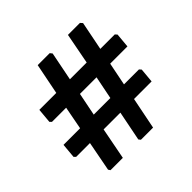

<svg xmlns="http://www.w3.org/2000/svg" viewBox="-139 -715 826 826"><g transform="rotate(-45 273.5 -302.5)"><path d="M485 -252 493 -243 487 -177H380L351 -32H277L270 -41L297 -177H195L167 -32H92L86 -41L112 -177H28L20 -185L26 -252H127L147 -357H61L53 -365L59 -432H162L190 -573H263L271 -563L245 -432H347L374 -573H447L456 -563L430 -432H518L526 -423L520 -357H415L394 -252ZM210 -252H311L332 -357H231Z"/></g></svg>

Font: Alegreya Sans SC
Style: Bold Italic
Weight: 700
Italic angle: -7°
Designer: Juan Pablo del Peral
Foundry: Huerta Tipografica
Version: Version 2.007